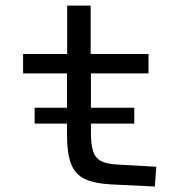

<svg xmlns="http://www.w3.org/2000/svg" viewBox="-20 -658 654 685"><path d="M103.6 -217V-273.7H459.1V-217ZM219.1 -176.6V-396.1H62.4V-465.3H219.7V-637.9H303.5V-465.3H509.8V-396.1H304.4V-185.7Q304.4 -142.7 312.3 -118.3Q320.2 -94 340.3 -83.5Q360.4 -73.1 396.2 -71.1L537.6 -63.1L532.5 7.4L377.4 0Q316.3 -3.3 281.8 -19.9Q247.4 -36.5 233.3 -74.1Q219.1 -111.6 219.1 -176.6Z"/></svg>

Font: Intel One Mono Light
Style: Regular
Weight: 300
Monospace: yes
Designer: Fred Shallcrass
Foundry: Frere-Jones Type LLC
Version: Version 1.004